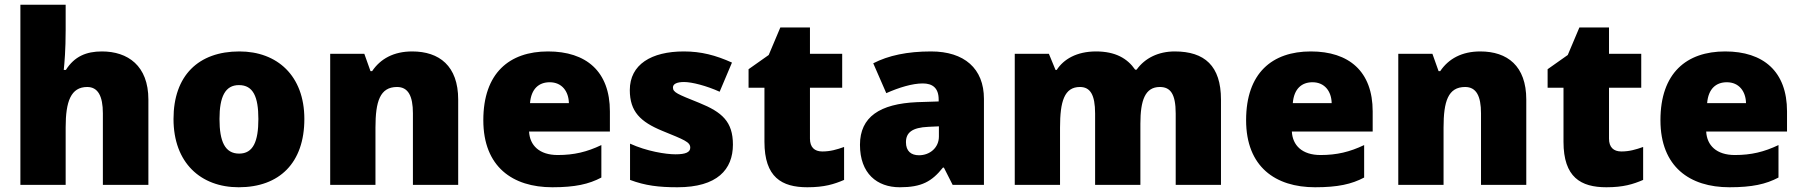

<svg xmlns="http://www.w3.org/2000/svg" viewBox="-20 -780 7601 810"><path d="M257 -652V-760H66V0H257V-243C257 -352 279 -413 348 -413C393 -413 414 -375 414 -302V0H606V-360C606 -503 519 -563 410 -563C344 -563 294 -542 258 -485H249C252 -514 257 -570 257 -652Z M1264 -278C1264 -461 1149 -563 990 -563C817 -563 712 -461 712 -278C712 -93 827 10 987 10C1159 10 1264 -93 1264 -278ZM906 -278C906 -372 930 -421 988 -421C1048 -421 1070 -372 1070 -278C1070 -183 1048 -132 989 -132C929 -132 906 -183 906 -278Z M1719 -563C1641 -563 1585 -532 1550 -480H1543L1517 -553H1373V0H1564V-242C1564 -352 1583 -413 1655 -413C1702 -413 1722 -375 1722 -302V0H1913V-360C1913 -502 1833 -563 1719 -563Z M2292 -563C2129 -563 2019 -472 2019 -273C2019 -76 2143 10 2310 10C2406 10 2464 -3 2517 -31V-168C2456 -139 2402 -126 2333 -126C2255 -126 2215 -167 2212 -225H2553V-310C2553 -479 2453 -563 2292 -563ZM2299 -433C2351 -433 2379 -394 2380 -345H2216C2221 -406 2254 -433 2299 -433Z M3072 -170C3072 -267 3026 -307 2930 -346C2838 -383 2819 -390 2819 -411C2819 -426 2836 -434 2866 -434C2899 -434 2961 -418 3016 -393L3068 -516C2999 -547 2938 -563 2865 -563C2728 -563 2637 -508 2637 -400C2637 -309 2682 -266 2774 -228C2867 -190 2892 -181 2892 -157C2892 -138 2873 -129 2830 -129C2788 -129 2708 -142 2638 -174V-21C2702 3 2759 10 2838 10C3006 10 3072 -65 3072 -170Z M3449 -141C3416 -141 3397 -159 3397 -195V-410H3533V-553H3397V-664H3272L3223 -548L3138 -488V-410H3205V-182C3205 -32 3278 10 3386 10C3458 10 3499 -3 3541 -21V-160C3510 -149 3483 -141 3449 -141Z M3908 -563C3808 -563 3728 -546 3664 -513L3719 -387C3773 -411 3829 -428 3873 -428C3914 -428 3940 -409 3940 -360V-352L3848 -349C3692 -342 3608 -287 3608 -169C3608 -48 3680 10 3776 10C3868 10 3911 -14 3958 -73H3962L3999 0H4131V-363C4131 -491 4048 -563 3908 -563ZM3897 -245 3941 -247V-204C3941 -157 3903 -125 3857 -125C3824 -125 3802 -142 3802 -180C3802 -220 3827 -242 3897 -245Z M4936 -563C4867 -563 4810 -535 4775 -486H4769C4736 -534 4685 -563 4604 -563C4522 -563 4467 -530 4438 -485H4433L4405 -553H4261V0H4452V-242C4452 -352 4470 -413 4536 -413C4579 -413 4600 -381 4600 -301V0H4791V-258C4791 -357 4811 -413 4873 -413C4917 -413 4940 -385 4940 -301V0H5131V-360C5131 -502 5062 -563 4936 -563Z M5510 -563C5347 -563 5237 -472 5237 -273C5237 -76 5361 10 5528 10C5624 10 5682 -3 5735 -31V-168C5674 -139 5620 -126 5551 -126C5473 -126 5433 -167 5430 -225H5771V-310C5771 -479 5671 -563 5510 -563ZM5517 -433C5569 -433 5597 -394 5598 -345H5434C5439 -406 5472 -433 5517 -433Z M6225 -563C6147 -563 6091 -532 6056 -480H6049L6023 -553H5879V0H6070V-242C6070 -352 6089 -413 6161 -413C6208 -413 6228 -375 6228 -302V0H6419V-360C6419 -502 6339 -563 6225 -563Z M6820 -141C6787 -141 6768 -159 6768 -195V-410H6904V-553H6768V-664H6643L6594 -548L6509 -488V-410H6576V-182C6576 -32 6649 10 6757 10C6829 10 6870 -3 6912 -21V-160C6881 -149 6854 -141 6820 -141Z M7258 -563C7095 -563 6985 -472 6985 -273C6985 -76 7109 10 7276 10C7372 10 7430 -3 7483 -31V-168C7422 -139 7368 -126 7299 -126C7221 -126 7181 -167 7178 -225H7519V-310C7519 -479 7419 -563 7258 -563ZM7265 -433C7317 -433 7345 -394 7346 -345H7182C7187 -406 7220 -433 7265 -433Z"/></svg>

Font: Noto Sans Gurmukhi Black
Style: Regular
Weight: 900
Designer: Jelle Bosma - Monotype Design Team
Foundry: Monotype Imaging Inc.
Version: Version 2.004